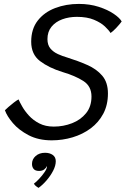

<svg xmlns="http://www.w3.org/2000/svg" viewBox="-20 -694 626 957"><path d="M238 5.5Q171.5 5.5 122.8 -20Q74 -45.5 44.2 -80.5Q14.5 -115.5 4.5 -144.5Q9.5 -149.5 22.2 -160.8Q35 -172 49.2 -183Q63.5 -194 72.5 -198.5Q78 -185.5 90.8 -163Q103.5 -140.5 124.5 -117.5Q145.5 -94.5 176 -78.8Q206.5 -63 248 -63Q296 -63 339 -79.8Q382 -96.5 409 -129.8Q436 -163 436 -213Q436 -264.5 395.2 -290.5Q354.5 -316.5 291.5 -335Q223.5 -356 179.5 -389.5Q135.5 -423 135.5 -486Q135.5 -549.5 168 -591.2Q200.5 -633 254.8 -653.8Q309 -674.5 373 -674.5Q427 -674.5 472 -660Q517 -645.5 547 -625Q577 -604.5 586.5 -587Q576.5 -573 559.5 -555Q542.5 -537 531 -529.5Q523 -543 503 -562Q483 -581 448.5 -595.5Q414 -610 363 -610Q324 -610 290.5 -597.8Q257 -585.5 236.8 -560.8Q216.5 -536 216.5 -499Q216.5 -470 231 -452.5Q245.5 -435 268.5 -424.5Q291.5 -414 316 -407Q369 -390.5 415 -370.2Q461 -350 489.5 -316.8Q518 -283.5 518 -228Q518 -171 494.8 -127.2Q471.5 -83.5 431.8 -54Q392 -24.5 341.8 -9.5Q291.5 5.5 238 5.5ZM172 242.5Q169 240.5 161 235Q153 229.5 149 221.5Q160.5 213 175.5 197Q190.5 181 202 164.2Q213.5 147.5 214 137Q214 134.5 213.5 133.5Q210.5 142.5 200.8 150.2Q191 158 174.5 158Q156 158 147.8 148.2Q139.5 138.5 139.5 123Q139.5 99.5 157.8 83.5Q176 67.5 204.5 67.5Q227.5 67.5 242.8 78.2Q258 89 258 109.5Q258 131.5 245 156.8Q232 182 212.2 205Q192.5 228 172 242.5Z"/></svg>

Font: Grandstander Light
Style: Italic
Weight: 300
Italic angle: -15°
Designer: Tyler Finck
Foundry: Etcetera Type Co
Version: Version 1.200; ttfautohint (v1.8.3)